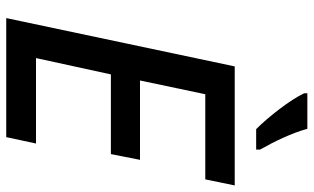

<svg xmlns="http://www.w3.org/2000/svg" viewBox="-210 -770 981 600"><g transform="rotate(90 280.0 -470.5)"><path d="M384 -781H448V-793C422 -839 396 -893 383 -941H272V-931C292 -888 345 -820 384 -781ZM37 0H409L429 -93H162L213 -327H462L480 -418H232L275 -622H541L560 -714H188Z"/></g></svg>

Font: Noto Sans Medium
Style: Italic
Weight: 500
Italic angle: -12°
Designer: Monotype Design Team
Foundry: Monotype Imaging Inc.
Version: Version 2.013